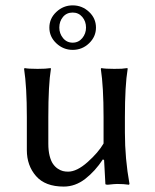

<svg xmlns="http://www.w3.org/2000/svg" viewBox="-20 -686 578 716"><path d="M363.8 -91.8Q335 -47.9 297.9 -19Q260.7 9.8 217.8 9.8Q148.4 9.8 114.3 -29.5Q80.1 -68.8 80.1 -126V-249Q80.1 -362.3 69.8 -429.2L71.8 -432.1Q85.9 -429.2 120.1 -429.2Q135.7 -429.2 147.9 -429.9Q160.2 -430.7 164.6 -431.6L168.9 -432.1L169.9 -429.2Q160.2 -370.1 160.2 -249V-149.9Q160.2 -124.5 165 -105.2Q169.9 -85.9 177.5 -75Q185.1 -64 195.3 -57.1Q205.6 -50.3 214.6 -48.1Q223.6 -45.9 233.9 -45.9Q266.6 -45.9 306.6 -81.5Q346.7 -117.2 366.2 -150.9V-249Q366.2 -362.3 356 -429.2L357.9 -432.1Q371.6 -429.2 405.8 -429.2Q421.4 -429.2 433.6 -429.7Q445.3 -430.7 450.2 -431.6L455.1 -432.1L456.1 -429.2Q445.8 -367.2 445.8 -249V-191.9Q445.8 -93.8 462.9 0L460.9 2.9Q441.4 0 416.5 0Q408.2 0 381.8 2.9Q373 2.9 373 0L368.2 -88.9ZM251 -666Q286.1 -666 312 -641.8Q337.9 -617.7 337.9 -583Q337.9 -549.3 312.3 -524.7Q286.6 -500 251 -500Q216.3 -500 190.2 -524.4Q164.1 -548.8 164.1 -583Q164.1 -617.2 190.2 -641.6Q216.3 -666 251 -666ZM251 -639.2Q228.5 -639.2 214.8 -622.8Q201.2 -606.4 201.2 -583Q201.2 -561 215.1 -543.9Q229 -526.9 251 -526.9Q272.9 -526.9 286.9 -543.9Q300.8 -561 300.8 -583Q300.8 -606.4 286.9 -622.8Q272.9 -639.2 251 -639.2Z"/></svg>

Font: Linux Biolinum
Style: Regular
Weight: 400
Designer: Philipp H. Poll
Foundry: Philipp H. Poll
Version: Version 0.6.4